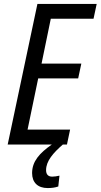

<svg xmlns="http://www.w3.org/2000/svg" viewBox="-20 -734 511 975"><path d="M243 0C180 44 143 86 143 145C143 193 172 221 222 221C241 221 259 219 276 213L282 158C269 161 256 163 245 163C225 163 214 152 214 130C214 83 251 42 299 0H320L336 -76H120L174 -336H377L393 -411H191L238 -639H455L471 -714H170L19 0Z"/></svg>

Font: Noto Sans Display SemiCondensed
Style: Italic
Weight: 400
Width: 4
Italic angle: -12°
Designer: Monotype Design Team
Foundry: Monotype Imaging Inc.
Version: Version 1.900